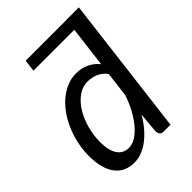

<svg xmlns="http://www.w3.org/2000/svg" viewBox="-214 -842 957 957"><g transform="rotate(-45 264.5 -364.0)"><path d="M140.5 -736H429V-736.5H516V-736L425.5 0H379Q361.5 0 355.5 -9Q349.5 -18 349.5 -31L359 -137.5Q340 -104.5 317.5 -78Q295 -51.5 270.2 -32.5Q245.5 -13.5 218.8 -3.2Q192 7 164.5 7Q99.5 7 63.5 -40.2Q27.5 -87.5 27.5 -177.5Q27.5 -218.5 36 -259.5Q44.5 -300.5 60.2 -338Q76 -375.5 98.2 -407.8Q120.5 -440 148 -463.5Q175.5 -487 207.2 -500.5Q239 -514 274 -514Q311.5 -514 342.2 -499.2Q373 -484.5 394.5 -457.5L421 -673.5H133ZM198 -64.5Q222 -64.5 246.2 -79.5Q270.5 -94.5 293.2 -121Q316 -147.5 336 -184.2Q356 -221 370.5 -264.5L386.5 -396Q367.5 -422.5 340.8 -433.5Q314 -444.5 287 -444.5Q247.5 -444.5 216 -421Q184.5 -397.5 162.2 -360.2Q140 -323 128 -277Q116 -231 116 -186.5Q116 -127 137.2 -95.8Q158.5 -64.5 198 -64.5Z"/></g></svg>

Font: Lato
Style: Italic
Weight: 400
Italic angle: -7°
Designer: Lukasz Dziedzic
Foundry: tyPoland Lukasz Dziedzic
Version: Version 2.007; 2014-02-27